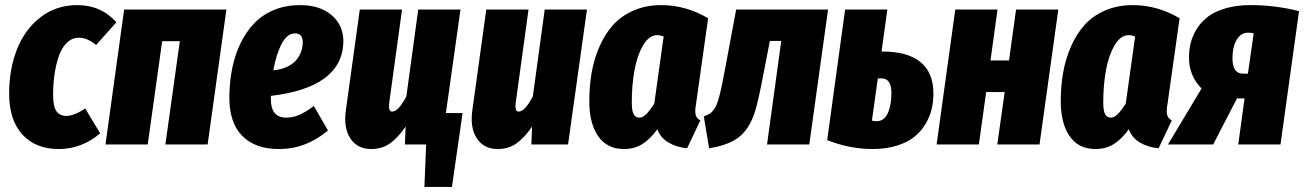

<svg xmlns="http://www.w3.org/2000/svg" viewBox="-20 -571 5155 759"><path d="M285.2 -550.8Q379.9 -550.8 439.9 -482.9L359.9 -393.1Q325.2 -421.9 292 -421.9Q264.2 -421.9 243.4 -401.1Q222.7 -380.4 211.4 -345.9Q200.2 -311.5 195.1 -274.2Q189.9 -236.8 189.9 -196.8Q189.9 -148.9 203.4 -130.9Q216.8 -112.8 242.2 -112.8Q272.5 -112.8 316.9 -142.1L376 -43.9Q303.2 18.1 211.9 18.1Q120.1 18.1 68.1 -39.6Q16.1 -97.2 16.1 -200.2Q16.1 -297.9 47.4 -376.7Q78.6 -455.6 140.6 -503.2Q202.6 -550.8 285.2 -550.8Z M633.8 0 690.9 -408.2H621.1L564 0H397L470.7 -533.2H875L800.8 0Z M1165.5 -550.8Q1246.1 -550.8 1292.5 -509.8Q1338.9 -468.8 1337.4 -403.8Q1331.5 -225.1 1050.8 -191.9V-178.2Q1050.8 -106 1111.8 -106Q1138.2 -106 1163.1 -116.9Q1188 -127.9 1220.7 -151.9L1276.4 -55.2Q1189.5 18.1 1084.5 18.1Q989.7 19 937.3 -34.2Q884.8 -87.4 886.7 -192.9Q887.7 -252 898.7 -304.7Q909.7 -357.4 932.1 -402.6Q954.6 -447.8 986.8 -480.7Q1019 -513.7 1064.7 -532.2Q1110.4 -550.8 1165.5 -550.8ZM1060.5 -293Q1091.8 -295.9 1115.2 -307.1Q1138.7 -318.4 1151.6 -334.2Q1164.6 -350.1 1170.7 -367.7Q1176.8 -385.3 1176.8 -403.8Q1176.8 -439 1146.5 -439Q1114.7 -439 1093.3 -397.7Q1071.8 -356.4 1060.5 -293Z M1742.7 -124H1808.6L1766.6 168H1657.7L1664.6 0H1580.6L1583.5 -70.8Q1555.2 -28.8 1523.4 -5.4Q1491.7 18.1 1447.3 18.1Q1392.1 18.1 1364.5 -24.7Q1336.9 -67.4 1347.7 -138.2L1402.3 -533.2H1569.3L1518.6 -164.1Q1514.2 -129.9 1530.3 -129.9Q1554.7 -129.9 1586.4 -189.9L1633.3 -533.2H1800.3Z M1947.3 18.1Q1892.1 18.1 1864.5 -24.7Q1836.9 -67.4 1847.7 -138.2L1902.3 -533.2H2069.3L2018.6 -164.1Q2014.2 -129.9 2030.3 -129.9Q2054.7 -129.9 2086.4 -189.9L2133.3 -533.2H2300.3L2225.6 0H2080.6L2083.5 -70.8Q2055.2 -28.8 2023.4 -5.4Q1991.7 18.1 1947.3 18.1Z M2594.2 -550.8Q2690.9 -550.8 2779.3 -499L2731.4 -159.2Q2726.6 -133.3 2729.7 -118.2Q2732.9 -103 2748.5 -95.2L2696.3 15.1Q2654.3 11.2 2622.6 -7.6Q2590.8 -26.4 2578.6 -60.1Q2550.3 -21 2519.3 -1.5Q2488.3 18.1 2446.3 18.1Q2379.9 18.1 2344.7 -32.5Q2309.6 -83 2309.6 -170.9Q2309.6 -229 2318.6 -282.2Q2327.6 -335.4 2349.1 -385.3Q2370.6 -435.1 2402.6 -471.2Q2434.6 -507.3 2483.9 -529.1Q2533.2 -550.8 2594.2 -550.8ZM2578.6 -432.1Q2545.4 -432.1 2521.7 -390.9Q2498 -349.6 2487.8 -291.3Q2477.5 -232.9 2477.5 -167Q2477.5 -133.3 2484.9 -119.6Q2492.2 -106 2507.3 -106Q2521.5 -106 2535.4 -120.4Q2549.3 -134.8 2566.4 -161.1L2603.5 -426.8Q2589.4 -432.1 2578.6 -432.1Z M3253.4 -533.2 3179.2 0H3012.2L3068.4 -409.2H3023.4L3000 -289.1Q2977.1 -167.5 2963.9 -127.4Q2940.9 -57.6 2897 -25.9Q2856.9 3.4 2783.2 15.1L2762.2 -110.8Q2775.4 -116.2 2783.4 -120.4Q2791.5 -124.5 2799.3 -134.5Q2807.1 -144.5 2811.8 -154.8Q2816.4 -165 2822.8 -188Q2829.1 -210.9 2834 -235.4Q2838.9 -259.8 2847.2 -303.2L2890.1 -533.2Z M3470.2 -367.2Q3568.4 -367.2 3619.1 -325.4Q3669.9 -283.7 3669.9 -201.2Q3669.9 -168.5 3662.6 -138.4Q3655.3 -108.4 3637.7 -79.3Q3620.1 -50.3 3593.3 -29.1Q3566.4 -7.8 3524.4 5.1Q3482.4 18.1 3429.2 18.1Q3338.9 18.1 3250 -17.1L3320.8 -533.2H3487.8L3464.8 -367.2ZM3445.8 -91.8Q3474.6 -91.8 3489.3 -123Q3503.9 -154.3 3503.9 -204.1Q3503.9 -261.2 3463.9 -261.2H3450.2L3426.8 -94.2Q3436.5 -91.8 3445.8 -91.8Z M3922.4 0 3951.7 -207H3878.4L3849.6 0H3682.6L3756.3 -533.2H3923.3L3895.5 -332H3968.8L3996.6 -533.2H4163.6L4089.4 0Z M4458 -550.8Q4554.7 -550.8 4643.1 -499L4595.2 -159.2Q4590.3 -133.3 4593.5 -118.2Q4596.7 -103 4612.3 -95.2L4560.1 15.1Q4518.1 11.2 4486.3 -7.6Q4454.6 -26.4 4442.4 -60.1Q4414.1 -21 4383.1 -1.5Q4352.1 18.1 4310.1 18.1Q4243.7 18.1 4208.5 -32.5Q4173.3 -83 4173.3 -170.9Q4173.3 -229 4182.4 -282.2Q4191.4 -335.4 4212.9 -385.3Q4234.4 -435.1 4266.4 -471.2Q4298.3 -507.3 4347.7 -529.1Q4397 -550.8 4458 -550.8ZM4442.4 -432.1Q4409.2 -432.1 4385.5 -390.9Q4361.8 -349.6 4351.6 -291.3Q4341.3 -232.9 4341.3 -167Q4341.3 -133.3 4348.6 -119.6Q4356 -106 4371.1 -106Q4385.3 -106 4399.2 -120.4Q4413.1 -134.8 4430.2 -161.1L4467.3 -426.8Q4453.1 -432.1 4442.4 -432.1Z M4922.9 -550.8Q5022 -550.8 5115.2 -526.9L5042 0H4875L4899.9 -182.1H4870.1L4775.9 0H4597.2L4730 -221.2Q4680.2 -271 4680.2 -344.2Q4680.2 -374.5 4687.3 -402.3Q4694.3 -430.2 4711.7 -457.8Q4729 -485.4 4755.9 -505.6Q4782.7 -525.9 4825.7 -538.3Q4868.7 -550.8 4922.9 -550.8ZM4914.1 -441.9Q4885.3 -441.9 4868.7 -413.6Q4852.1 -385.3 4852.1 -340.8Q4852.1 -279.8 4894 -279.8H4913.1L4936 -439Q4927.2 -441.9 4914.1 -441.9Z"/></svg>

Font: Fira Sans Compressed ExtraBold
Style: Italic
Weight: 800
Width: 3
Italic angle: -8°
Designer: Carrois Corporate & Edenspiekermann AG
Foundry: Carrois Corporate GbR & Edenspiekermann AG
Version: Version 4.203;PS 004.203;hotconv 1.0.88;makeotf.lib2.5.64775